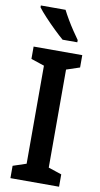

<svg xmlns="http://www.w3.org/2000/svg" viewBox="-102 -982 534 1026"><g transform="rotate(10 165.0 -468.5)"><path d="M297 0H33V-67L105 -91V-623L33 -647V-714H297V-647L225 -623V-91L297 -67ZM167 -937Q178 -915 194.5 -887Q211 -859 228.5 -833Q246 -807 259 -789V-777H179Q159 -794 130 -822Q101 -850 74 -879Q47 -908 33 -927V-937Z"/></g></svg>

Font: Noto Sans Khmer UI Condensed SemiBold
Style: Regular
Weight: 600
Width: 3
Designer: Danh Hong and the Monotype Design Team
Foundry: Monotype Imaging Inc.
Version: Version 2.002; ttfautohint (v1.8.4.7-5d5b)